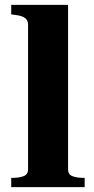

<svg xmlns="http://www.w3.org/2000/svg" viewBox="-20 -767 386 787"><path d="M259 -747V-73Q259 -52 276.5 -45Q294 -38 322 -38H327V0H26V-38H32Q59 -38 77 -45Q95 -52 95 -73V-665Q95 -678 89.5 -686Q84 -694 72 -699Q60 -704 41 -706L26 -708V-747Z"/></svg>

Font: Roboto Serif 120pt Expanded SemiBold
Style: Regular
Weight: 600
Width: 7
Designer: Greg Gazdowicz
Foundry: Commercial Type
Version: Version 1.008